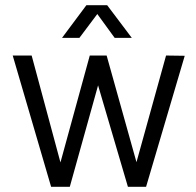

<svg xmlns="http://www.w3.org/2000/svg" viewBox="-20 -720 755 740"><path d="M219 -574H286L355 -666L422 -574H488L393 -700H313ZM177 0H249L358 -391L473 0H543L692 -505L620 -506L506 -95L391 -506H326L213 -94L102 -506H29Z"/></svg>

Font: Arthouse Owned
Style: Regular
Weight: 400
Designer: Jeremy Tribby
Foundry: Tribby Type
Version: Version 1.000;PS 001.000;hotconv 1.0.88;makeotf.lib2.5.64775